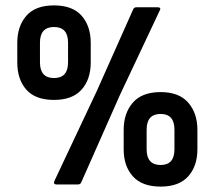

<svg xmlns="http://www.w3.org/2000/svg" viewBox="-20 -683 794 711"><path d="M180 -313Q111 -313 77.5 -351Q44 -389 44 -452V-524Q44 -586 77.5 -624.5Q111 -663 180 -663Q249 -663 282.5 -624.5Q316 -586 316 -524V-452Q316 -389 282 -351Q248 -313 180 -313ZM189 0Q176 0 182 -14L338 -345L473 -648Q476 -656 485 -656H565Q571 -656 573 -652.5Q575 -649 571 -643L424 -331L281 -8Q278 0 269 0ZM180 -394Q232 -394 232 -452V-525Q232 -583 180 -583Q128 -583 128 -525V-452Q128 -394 180 -394ZM575 8Q506 8 472 -30Q438 -68 438 -130V-202Q438 -264 472 -303Q506 -342 575 -342Q643 -342 677 -303Q711 -264 711 -202V-130Q711 -68 677 -30Q643 8 575 8ZM575 -72Q626 -72 626 -130V-203Q626 -261 575 -261Q523 -261 523 -203V-130Q523 -72 575 -72Z"/></svg>

Font: Sofia Sans Condensed
Style: Bold
Weight: 700
Designer: Botio Nikoltchev, Ani Petrova
Foundry: lettersoup
Version: Version 4.101; ttfautohint (v1.8.4.7-5d5b)